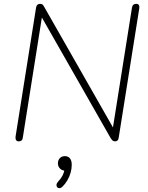

<svg xmlns="http://www.w3.org/2000/svg" viewBox="-20 -731 772 1001"><path d="M77 6Q68 6 64 -0.5Q60 -7 61 -18L168 -691Q170 -702 175.5 -706.5Q181 -711 189 -711Q197 -711 201.5 -707.5Q206 -704 210 -696L583 -42H565L668 -691Q670 -702 675.5 -706.5Q681 -711 691 -711Q700 -711 704 -704.5Q708 -698 706 -687L599 -14Q598 -4 593 1Q588 6 580 6Q572 6 567.5 2Q563 -2 558 -9L185 -663H202L99 -14Q98 -4 92.5 1Q87 6 77 6ZM306 242Q298 250 290.5 250Q283 250 278.5 245.5Q274 241 274.5 233Q275 225 282 217Q298 200 306 184.5Q314 169 317 150L322 159Q304 159 293 148Q282 137 282 121Q282 104 292 93.5Q302 83 318 83Q335 83 344.5 94.5Q354 106 354 128Q354 149 348 170Q342 191 331 209.5Q320 228 306 242Z"/></svg>

Font: Nunito ExtraLight ExtraLight
Style: Italic
Weight: 250
Italic angle: -9°
Version: Version 3.602